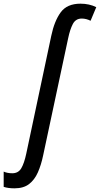

<svg xmlns="http://www.w3.org/2000/svg" viewBox="-146 -785 544 1045"><path d="M-67 240Q-102 240 -126 232V149Q-106 158 -79 158Q-46 158 -30 130.5Q-14 103 -3 51L133 -590Q150 -671 184.5 -718Q219 -765 292 -765Q340 -765 378 -746L347 -672Q323 -684 299 -684Q266 -684 250.5 -654.5Q235 -625 225 -577L89 60Q78 113 60 153.5Q42 194 12 217Q-18 240 -67 240Z"/></svg>

Font: Noto Sans Condensed Medium
Style: Italic
Weight: 500
Width: 3
Italic angle: -12°
Designer: Monotype Design Team
Foundry: Monotype Imaging Inc.
Version: Version 2.013; ttfautohint (v1.8.4.7-5d5b)